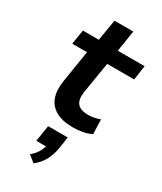

<svg xmlns="http://www.w3.org/2000/svg" viewBox="-232 -721 929 1104"><g transform="rotate(30 232.5 -169.5)"><path d="M282 10Q212 10 169 -14.5Q126 -39 110 -84Q94 -129 104 -193L138 -405H40L55 -501H161L184 -641H309L287 -501H465L451 -405H272L238 -199Q230 -145 251.5 -120.5Q273 -96 322 -96Q342 -96 362.5 -100Q383 -104 401 -111L404 -15Q377 -1 345.5 4.5Q314 10 282 10ZM191 302 147 267Q175 244 189.5 218Q204 192 207 167L228 182H140L157 75H287L275 155Q267 200 247.5 236.5Q228 273 191 302Z"/></g></svg>

Font: Nunito Sans 7pt
Style: Bold Italic
Weight: 700
Italic angle: -9°
Version: Version 3.101;gftools[0.9.27]